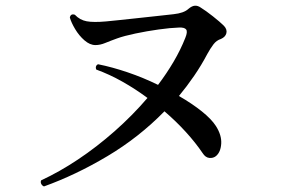

<svg xmlns="http://www.w3.org/2000/svg" viewBox="-20 -671 1040 690"><path d="M138 -1Q131 -4 128 -10.5Q125 -17 128 -23Q193 -53 260.5 -98Q328 -143 392 -199.5Q456 -256 510 -319Q467 -351 420 -377.5Q373 -404 326 -421Q323 -428 325.5 -433.5Q328 -439 333 -440Q383 -430 439 -411Q495 -392 548 -366Q579 -407 604 -449.5Q629 -492 646 -535Q655 -557 649 -565Q643 -573 623 -572Q592 -571 549.5 -565Q507 -559 466.5 -550.5Q426 -542 401 -533Q376 -524 358 -516.5Q340 -509 323 -509Q303 -509 283.5 -526Q264 -543 250 -566.5Q236 -590 231 -608Q234 -623 249 -618Q267 -599 291.5 -594.5Q316 -590 361 -594Q380 -596 410.5 -599Q441 -602 476 -606Q511 -610 545 -613.5Q579 -617 604 -620Q641 -624 657 -639Q670 -650 680.5 -650.5Q691 -651 701 -644Q719 -633 745 -612.5Q771 -592 785 -578Q797 -565 793.5 -551.5Q790 -538 774 -531Q758 -526 747 -511.5Q736 -497 725 -477Q704 -437 678 -399Q652 -361 623 -326Q670 -299 705 -271Q740 -243 756 -218Q777 -185 775 -154.5Q773 -124 756 -110Q746 -102 732 -103.5Q718 -105 708 -121Q683 -158 648 -196.5Q613 -235 571 -271Q479 -177 365.5 -109.5Q252 -42 138 -1Z"/></svg>

Font: Zen Old Mincho SemiBold
Style: Regular
Weight: 600
Version: Version 1.500